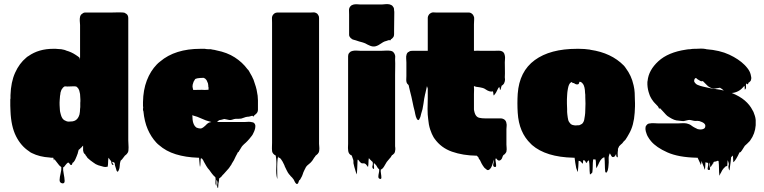

<svg xmlns="http://www.w3.org/2000/svg" viewBox="-20 -772 3788 952"><path d="M617 -30Q617 -27 616.5 -24Q616 -21 615 -18Q613 -14 612 -13Q608 -7 605 -5Q603 -4 599 0Q597 2 596 4Q592 8 589 13Q586 18 581 22L578 25Q574 37 573.5 51.5Q573 66 566 77Q563 83 558 74Q556 69 554 60.5Q552 52 550 48Q549 44 549 39.5Q549 35 545 33Q544 32 542 32Q539 32 535 30Q535 31 538 36Q541 41 542.5 44.5Q544 48 537 45Q534 43 532.5 36Q531 29 531 27Q527 23 525 20Q524 18 522 15.5Q520 13 518 10Q516 21 516 32Q516 43 514 54Q514 55 510 55Q506 56 502 56Q498 56 494 55Q481 52 467.5 47.5Q454 43 443 34Q428 24 414 11L408 2Q407 1 406 0Q405 -1 403 -5V-6Q396 -11 394.5 -16Q393 -21 392 -26V-50Q391 -49 390 -48Q389 -47 387 -45Q387 -44 386 -43Q385 -42 385 -42Q384 -41 383 -40.5Q382 -40 381 -39Q379 -36 376 -33.5Q373 -31 370 -29L367 -18Q367 -17 366.5 -16.5Q366 -16 366 -14V-13L360 3Q357 10 354 17Q351 24 347 29Q344 34 340 35Q339 37 337.5 42Q336 47 331 46Q327 44 324.5 39Q322 34 317 34Q316 35 313.5 37Q311 39 310 40Q309 41 305 46Q301 51 298 55Q297 56 296 56.5Q295 57 293 58Q292 71 296 90.5Q300 110 300.5 124.5Q301 139 288 137Q275 134 275.5 120Q276 106 280.5 88Q285 70 284 57L281 54Q281 54 280.5 54Q280 54 280 53Q279 53 276.5 50.5Q274 48 273 47L252 20Q251 19 251 18.5Q251 18 250 17Q247 22 248 25Q249 28 244 10H233Q228 10 226 9Q176 6 138 -13Q134 -15 130.5 -17Q127 -19 124 -22Q84 -48 59.5 -96.5Q35 -145 32 -221Q31 -236 31 -248Q31 -260 31 -273V-279Q31 -282 32 -284V-300Q34 -365 55 -411.5Q76 -458 110 -486Q115 -491 121 -494Q172 -530 244 -530Q250 -530 256.5 -530Q263 -530 268 -529Q276 -529 283.5 -528Q291 -527 298 -525Q300 -524 303 -523.5Q306 -523 309 -521Q334 -514 355 -500L361 -496Q365 -494 367.5 -491.5Q370 -489 373 -487Q373 -486 373.5 -486Q374 -486 374 -486Q374 -486 374 -485.5Q374 -485 375 -485Q375 -475 375.5 -476Q376 -477 376.5 -482Q377 -487 377 -487V-648Q376 -658 375.5 -669Q375 -680 377 -689Q380 -700 388 -704Q394 -710 404 -710H538Q546 -710 561 -710.5Q576 -711 589 -710Q598 -710 602 -706Q606 -704 607 -703Q616 -696 616 -682V-76Q616 -66 617 -53.5Q618 -41 617 -30ZM352 -174Q361 -179 366 -186.5Q371 -194 374 -204Q377 -218 377 -232Q377 -234 377.5 -236.5Q378 -239 378 -241V-262Q379 -270 378.5 -279.5Q378 -289 377 -305Q376 -307 376 -310L373 -323Q372 -325 371 -327.5Q370 -330 369 -332L364 -338L362 -340Q360 -341 358 -343Q355 -344 350 -344H344Q337 -344 329.5 -343.5Q322 -343 314 -343Q311 -343 307 -343.5Q303 -344 299 -343Q291 -338 287 -330Q286 -330 286 -329.5Q286 -329 286 -329Q286 -329 284 -325Q283 -322 282 -319Q281 -316 280 -313Q280 -311 279.5 -308.5Q279 -306 279 -304Q278 -300 277.5 -296Q277 -292 277 -288Q277 -285 276.5 -282Q276 -279 276 -276Q275 -264 275.5 -251Q276 -238 277 -226Q277 -224 277.5 -222Q278 -220 278 -218L280 -210Q282 -201 285.5 -192.5Q289 -184 296 -178L301 -175Q311 -169 321 -169Q331 -169 336 -170Q341 -170 344.5 -171.5Q348 -173 352 -174Z M1063 137Q1062 142 1062 153Q1062 164 1059 159Q1055 151 1057.5 140.5Q1060 130 1055 122Q1053 118 1053 126.5Q1053 135 1053 143Q1053 151 1051 148Q1047 138 1048.5 127.5Q1050 117 1048 107Q1043 103 1038.5 98Q1034 93 1031 89Q1027 84 1024 79.5Q1021 75 1018 71Q1010 63 1003 51L991 30Q991 29 988 23.5Q985 18 983 16Q981 14 979 13Q975 13 975 16Q974 26 974 35.5Q974 45 972 55Q972 57 971 52Q970 47 970 44Q969 36 968.5 27Q968 18 967 10H961Q901 8 852 -7Q803 -22 768 -53L762 -58L755 -65Q729 -93 712.5 -131Q696 -169 691 -221Q690 -221 690 -223Q689 -225 689 -233Q689 -234 689.5 -235Q690 -236 690 -237Q689 -242 689 -247.5Q689 -253 689 -259V-266Q690 -326 708 -373Q726 -420 758 -453Q760 -454 760.5 -455Q761 -456 762 -457Q763 -458 766 -460.5Q769 -463 769 -463Q772 -466 774 -467Q848 -530 974 -530H995Q999 -530 1000 -529Q1009 -529 1013 -528Q1027 -529 1034 -526Q1039 -525 1044 -524.5Q1049 -524 1054 -522Q1106 -512 1144 -487.5Q1182 -463 1207 -429Q1212 -425 1215 -419Q1218 -413 1221 -408L1229 -394Q1230 -391 1231.5 -388.5Q1233 -386 1234 -383Q1236 -380 1237 -377Q1238 -374 1239 -371Q1244 -357 1248.5 -342Q1253 -327 1255 -312Q1255 -308 1256 -306Q1258 -298 1258 -290Q1258 -282 1259 -274V-228Q1259 -214 1247 -205Q1244 -203 1240 -199Q1238 -194 1236 -194Q1236 -194 1232 -198Q1230 -198 1226 -197Q1222 -196 1220 -195Q1216 -194 1213 -193.5Q1210 -193 1206 -193Q1198 -192 1191 -189Q1184 -186 1176 -184Q1170 -183 1163 -183Q1156 -183 1149 -183Q1140 -182 1132.5 -179Q1125 -176 1117 -177Q1111 -178 1105 -179.5Q1099 -181 1092 -182Q1088 -181 1084.5 -180Q1081 -179 1077 -178Q1074 -177 1071 -177Q1068 -177 1065 -175Q1062 -173 1056 -167H1193Q1197 -167 1201.5 -167.5Q1206 -168 1211 -168H1216Q1222 -168 1230 -166Q1232 -166 1233 -165.5Q1234 -165 1235 -165Q1242 -162 1245 -154Q1247 -148 1246 -144Q1246 -137 1243 -128L1240 -120Q1234 -104 1224 -93Q1220 -88 1216 -83Q1212 -78 1207 -73Q1203 -69 1199 -65Q1195 -61 1190 -57L1184 -51Q1179 -46 1175.5 -39.5Q1172 -33 1168 -27Q1165 -24 1164 -22Q1166 -24 1164 -20Q1162 -16 1160 -18Q1158 -13 1155.5 -9Q1153 -5 1149 3Q1147 8 1144.5 12.5Q1142 17 1140 22Q1134 33 1129 40Q1128 43 1126.5 45.5Q1125 48 1123 50L1119 56Q1118 57 1117 59Q1116 61 1114 63Q1108 70 1102 76.5Q1096 83 1090 90L1083 97Q1081 100 1078.5 103Q1076 106 1073 108Q1069 112 1067 112Q1066 118 1065.5 124.5Q1065 131 1063 137ZM938 -326H943Q956 -326 969 -326.5Q982 -327 995 -326L1014 -327V-339Q1013 -340 1013 -341Q1013 -345 1012.5 -350Q1012 -355 1011 -359L1005 -373Q1004 -374 1004 -374.5Q1004 -375 1003 -376Q998 -383 992 -385Q992 -386 989 -386H988Q981 -386 974 -385.5Q967 -385 960 -384Q958 -383 954.5 -382.5Q951 -382 948 -380Q947 -379 947 -378.5Q947 -378 946 -377Q944 -375 943 -372Q942 -369 940 -367Q934 -351 934.5 -344Q935 -337 938 -326ZM965 -136Q967 -135 977 -135Q983 -137 988.5 -141Q994 -145 998 -149L1007 -158Q1015 -164 1019 -165Q1023 -166 1028 -167Q1021 -169 1014.5 -171Q1008 -173 1001 -175Q990 -179 979.5 -184Q969 -189 958 -193L938 -199Q936 -201 934 -201V-196Q934 -195 934.5 -187.5Q935 -180 935 -178Q936 -167 940.5 -156.5Q945 -146 953 -140L961 -137Q962 -136 965 -136Z M1563 -29Q1563 -24 1561 -18Q1561 -18 1559 -14L1558 -13Q1557 -10 1551.5 -5.5Q1546 -1 1545 0L1544 1Q1544 2 1543.5 2Q1543 2 1543 3Q1541 8 1539 8Q1535 14 1531.5 20Q1528 26 1523 31Q1519 36 1513.5 40Q1508 44 1503 49Q1498 54 1495 60Q1494 63 1492.5 65.5Q1491 68 1490 70Q1483 84 1481 92Q1479 100 1470 115Q1469 119 1463 123Q1462 125 1459.5 133Q1457 141 1451 140Q1449 140 1446.5 136.5Q1444 133 1443 132Q1440 127 1438 122Q1436 117 1432 113Q1430 111 1429 109Q1425 106 1420 100Q1419 98 1417.5 96Q1416 94 1414 93Q1407 84 1402 73.5Q1397 63 1392 53Q1391 50 1390 47Q1389 44 1387 41L1381 29Q1374 17 1366 9Q1366 12 1364 12Q1363 12 1362 9.5Q1361 7 1360 6Q1360 5 1359.5 4.5Q1359 4 1359 4Q1356 14 1355 34.5Q1354 55 1354.5 75.5Q1355 96 1355 108Q1355 120 1354 113Q1348 90 1350 57.5Q1352 25 1347 -1Q1345 -2 1343.5 -3Q1342 -4 1340 -5Q1329 -14 1329 -25Q1328 -35 1328.5 -45Q1329 -55 1329 -64V-659Q1329 -669 1328.5 -680Q1328 -691 1334 -699L1340 -705Q1347 -710 1356 -710H1523Q1528 -710 1533.5 -710.5Q1539 -711 1544 -709Q1547 -708 1549.5 -706.5Q1552 -705 1554 -703Q1556 -701 1558 -697Q1562 -692 1562 -683V-59Q1562 -52 1563 -44.5Q1564 -37 1563 -29Z M1840 -542Q1828 -540 1815.5 -545Q1803 -550 1791 -557Q1788 -558 1784.5 -559.5Q1781 -561 1777 -562Q1769 -564 1760.5 -566.5Q1752 -569 1744 -572Q1741 -573 1738.5 -573.5Q1736 -574 1733 -575L1725 -578Q1724 -580 1722.5 -581Q1721 -582 1719 -583Q1712 -590 1711 -598V-700Q1711 -709 1710.5 -720Q1710 -731 1716 -739L1722 -745Q1725 -747 1731 -749Q1739 -751 1747.5 -751Q1756 -751 1763 -750H1876Q1885 -751 1894.5 -751.5Q1904 -752 1913 -750Q1914 -750 1914 -749.5Q1914 -749 1915 -749Q1916 -749 1920 -747Q1925 -745 1928 -740Q1933 -734 1933.5 -729Q1934 -724 1934 -721Q1935 -717 1935 -713.5Q1935 -710 1935 -706Q1935 -685 1934.5 -663Q1934 -641 1934 -620V-602Q1934 -597 1933 -594Q1932 -589 1927 -584L1923 -580Q1921 -578 1919 -578Q1918 -577 1917.5 -575Q1917 -573 1915 -572Q1915 -572 1913 -572.5Q1911 -573 1909 -573Q1907 -573 1904 -572Q1901 -571 1899 -570Q1897 -569 1894 -568.5Q1891 -568 1889 -567Q1887 -567 1886 -566Q1879 -563 1872 -558Q1865 -553 1857 -548.5Q1849 -544 1840 -542ZM1938 -18Q1937 -17 1937 -16Q1937 -15 1936 -14V-13Q1934 -11 1932 -9Q1930 -7 1928 -5Q1928 -5 1927.5 -4.5Q1927 -4 1926 -4Q1926 -4 1925.5 -3.5Q1925 -3 1924 -3Q1922 -1 1920 3Q1919 4 1918.5 6Q1918 8 1916 9Q1912 14 1908 18.5Q1904 23 1900 28V29H1899Q1899 30 1897 32L1884 54Q1879 63 1872 67Q1868 69 1868 69Q1867 77 1869 88.5Q1871 100 1871 108.5Q1871 117 1864 115Q1856 113 1856 104.5Q1856 96 1858.5 85.5Q1861 75 1860 67Q1859 67 1856 64Q1853 61 1851 57.5Q1849 54 1847 50Q1844 47 1843 45L1834 36Q1833 43 1834.5 56Q1836 69 1831 65Q1824 60 1827 50Q1830 40 1828 32Q1827 30 1825.5 29Q1824 28 1822 26L1815 19Q1813 16 1809 12Q1807 22 1807 33Q1807 44 1805 55Q1804 56 1803 54Q1802 52 1801 51Q1798 47 1795.5 44Q1793 41 1789 39Q1784 37 1779 38Q1774 39 1769 35Q1765 32 1762.5 28.5Q1760 25 1757 21Q1756 21 1755 20Q1754 19 1753 21Q1752 38 1751.5 56Q1751 74 1749 92Q1749 94 1747.5 89.5Q1746 85 1745 83Q1743 77 1741 69.5Q1739 62 1737 56Q1733 42 1732.5 37Q1732 32 1732.5 29Q1733 26 1731.5 20.5Q1730 15 1724 -1L1718 -4Q1711 -9 1708.5 -16Q1706 -23 1706 -30Q1705 -37 1705.5 -44.5Q1706 -52 1706 -59V-493Q1706 -498 1707 -501Q1709 -507 1711 -509L1717 -515Q1721 -518 1730 -520Q1740 -522 1750.5 -521Q1761 -520 1769 -520H1868Q1880 -520 1892.5 -521Q1905 -522 1917 -520Q1919 -520 1921 -519Q1923 -518 1925.5 -517Q1928 -516 1929 -515Q1932 -512 1933 -510Q1937 -506 1939 -497Q1940 -493 1939.5 -487.5Q1939 -482 1939 -477Q1940 -458 1939.5 -439.5Q1939 -421 1939 -402V-55Q1939 -51 1939 -47Q1939 -43 1940 -38Q1940 -34 1940 -30Q1940 -26 1938 -18Z M2491 -22V-20Q2490 -19 2490 -18Q2490 -17 2489.5 -17Q2489 -17 2489 -16Q2489 -15 2487 -13Q2485 -10 2482.5 -7.5Q2480 -5 2476 -3Q2472 3 2470.5 9Q2469 15 2464 20Q2457 26 2451 23.5Q2445 21 2441 14Q2437 14 2437 15Q2436 21 2438 31.5Q2440 42 2440 49.5Q2440 57 2433 56Q2423 54 2426 41.5Q2429 29 2429 19Q2425 31 2420.5 46Q2416 61 2406 69Q2399 74 2393 69Q2387 64 2382 60Q2374 50 2368 39Q2362 28 2357 16Q2357 17 2356.5 18.5Q2356 20 2356 21Q2355 18 2354.5 15Q2354 12 2352 8L2344 0H2343Q2275 -1 2221 -20Q2167 -39 2135 -84Q2131 -89 2127.5 -96Q2124 -103 2121 -109Q2119 -114 2117 -119.5Q2115 -125 2113 -130Q2109 -142 2106.5 -155.5Q2104 -169 2103 -182Q2100 -202 2100 -232Q2100 -262 2101 -285V-333L2097 -345L2089 -309Q2089 -307 2088 -306Q2083 -284 2079.5 -256.5Q2076 -229 2068 -207Q2067 -201 2065 -194.5Q2063 -188 2060 -183Q2058 -179 2058 -179Q2053 -174 2050 -179Q2047 -181 2045.5 -185.5Q2044 -190 2042 -194L2039 -206L2036 -221Q2033 -232 2030.5 -242.5Q2028 -253 2026 -264Q2023 -278 2020 -292Q2017 -306 2013 -320L2008 -341Q2008 -343 2007.5 -344Q2007 -345 2007 -346Q2007 -349 2005 -351Q2004 -352 2003 -353.5Q2002 -355 2000 -356Q2000 -356 1997 -361Q1997 -362 1996.5 -362.5Q1996 -363 1996 -364Q1996 -365 1995.5 -366Q1995 -367 1995 -368Q1994 -374 1994.5 -381Q1995 -388 1995 -395V-462Q1995 -471 1994 -482Q1993 -493 1996 -502Q1999 -512 2007 -515Q2012 -519 2016.5 -519.5Q2021 -520 2025 -520H2101V-683Q2101 -692 2108 -701Q2109 -703 2113 -705Q2116 -708 2120 -709Q2125 -711 2130 -710.5Q2135 -710 2140 -710H2303Q2314 -710 2321 -703Q2326 -700 2329 -691Q2331 -687 2331 -683.5Q2331 -680 2331 -675Q2331 -669 2330.5 -663Q2330 -657 2330 -651V-520H2338Q2345 -521 2352 -520.5Q2359 -520 2366 -520H2428Q2436 -520 2444.5 -520.5Q2453 -521 2461 -520Q2480 -517 2483 -497Q2485 -489 2484 -480Q2483 -471 2483 -463Q2483 -446 2483.5 -426.5Q2484 -407 2483 -389Q2484 -386 2484 -378Q2484 -369 2481 -363Q2480 -358 2476 -354Q2475 -353 2474 -352Q2473 -351 2472 -350Q2472 -350 2471.5 -349.5Q2471 -349 2470 -349Q2470 -349 2469.5 -348.5Q2469 -348 2468 -348Q2467 -346 2466.5 -344Q2466 -342 2465 -340Q2465 -336 2463 -332Q2463 -326 2460 -327Q2458 -327 2458 -332Q2458 -338 2456 -339Q2456 -341 2454 -339Q2454 -339 2452 -337Q2451 -336 2450 -334Q2449 -332 2448 -330Q2445 -325 2442.5 -319Q2440 -313 2436 -308Q2435 -307 2434.5 -306Q2434 -305 2432 -303Q2431 -302 2430 -300Q2429 -298 2428 -299Q2426 -304 2426 -309Q2426 -314 2424 -319Q2422 -318 2417 -318Q2411 -318 2405 -320Q2396 -323 2388.5 -328.5Q2381 -334 2373 -336Q2366 -338 2359.5 -339Q2353 -340 2346 -341Q2340 -341 2334 -344Q2335 -344 2332.5 -344.5Q2330 -345 2330 -345V-337Q2331 -333 2330.5 -323.5Q2330 -314 2330 -306V-235Q2330 -232 2330 -229Q2330 -226 2331 -223Q2332 -219 2333 -214.5Q2334 -210 2336 -206Q2343 -191 2356 -188Q2369 -185 2385 -185H2464Q2470 -185 2478 -181Q2487 -176 2490 -166Q2491 -164 2491 -161Q2493 -154 2492 -146.5Q2491 -139 2491 -132V-55Q2491 -48 2492 -39Q2493 -30 2491 -22Z M3128 -276Q3129 -260 3128.5 -244Q3128 -228 3127 -213Q3125 -182 3118 -155.5Q3111 -129 3098 -107Q3094 -100 3090 -93Q3086 -86 3081 -79Q3076 -73 3070 -68Q3070 -67 3069.5 -66.5Q3069 -66 3069 -66Q3065 -60 3059 -56Q3058 -55 3057 -54Q3056 -53 3054 -51Q3053 -50 3052 -49Q3051 -48 3050 -47L3044 -34Q3044 -30 3044 -26.5Q3044 -23 3043 -19Q3042 -12 3043 -0.5Q3044 11 3039 7Q3036 4 3035.5 -0.5Q3035 -5 3035 -9Q3035 -7 3033 -5Q3032 -2 3029.5 1.5Q3027 5 3023 6Q3016 9 3011.5 1.5Q3007 -6 3005 -10Q3005 -10 3005 -10.5Q3005 -11 3004 -12Q2997 1 2998 17.5Q2999 34 2997 50Q2997 54 2996 59.5Q2995 65 2994 70Q2993 76 2989 81Q2989 84 2985 84Q2981 82 2981 79Q2979 62 2979 44Q2979 26 2977 9Q2977 9 2976.5 8.5Q2976 8 2975 8Q2972 9 2969 11Q2966 13 2964 15Q2957 22 2952 32Q2949 38 2946.5 44Q2944 50 2941 55Q2940 56 2938.5 59.5Q2937 63 2937 62Q2935 51 2935 40Q2935 29 2933 19Q2935 19 2927.5 18.5Q2920 18 2921 19Q2919 35 2919 51Q2919 67 2917 83Q2917 84 2913.5 87Q2910 90 2909 91Q2908 92 2906.5 92.5Q2905 93 2905 92Q2903 75 2903 57.5Q2903 40 2900 23Q2897 24 2895 26Q2893 28 2893 28Q2892 29 2891.5 31.5Q2891 34 2889 36Q2888 36 2884 32Q2883 30 2882.5 28Q2882 26 2880 25Q2880 24 2879.5 24Q2879 24 2879 24Q2878 23 2878 23.5Q2878 24 2877 23H2871Q2871 27 2871 31Q2871 35 2869 40Q2869 40 2861 31Q2856 26 2856 26.5Q2856 27 2853 26Q2849 26 2849 25Q2848 39 2847.5 52.5Q2847 66 2845 80Q2845 82 2843.5 78Q2842 74 2841 72Q2840 69 2839 66.5Q2838 64 2837 61Q2834 48 2832.5 35.5Q2831 23 2829 10H2823Q2687 7 2618 -53L2612 -59Q2553 -115 2547 -213Q2544 -260 2547 -307Q2555 -418 2631.5 -474Q2708 -530 2841 -530H2850Q2864 -530 2878 -529Q2892 -528 2905 -526Q2907 -526 2908 -525Q3011 -510 3073 -447Q3075 -445 3078.5 -440.5Q3082 -436 3083 -434Q3111 -397 3121 -351Q3121 -350 3121.5 -349Q3122 -348 3122 -347Q3126 -330 3127 -311.5Q3128 -293 3128 -276ZM2810 -157Q2813 -155 2817 -153Q2828 -150 2834 -150Q2840 -150 2846 -151H2852Q2856 -153 2859.5 -154.5Q2863 -156 2866 -158Q2874 -166 2876.5 -177Q2879 -188 2880 -198Q2881 -204 2881.5 -211Q2882 -218 2882 -225Q2883 -239 2883 -258Q2883 -277 2882 -292Q2882 -297 2882 -302Q2882 -307 2881 -311Q2881 -315 2880.5 -318.5Q2880 -322 2880 -326Q2877 -352 2866 -361Q2862 -365 2860.5 -365.5Q2859 -366 2857 -366Q2856 -366 2855 -366.5Q2854 -367 2853 -366Q2852 -365 2851.5 -361.5Q2851 -358 2849 -356Q2848 -354 2843.5 -353.5Q2839 -353 2837 -354Q2831 -355 2826 -360H2820Q2819 -361 2818 -362.5Q2817 -364 2815 -365Q2812 -365 2809 -362Q2802 -356 2799 -345.5Q2796 -335 2794 -321Q2793 -318 2793 -313Q2793 -310 2792.5 -306.5Q2792 -303 2792 -299Q2791 -291 2791 -280Q2791 -269 2791 -258Q2791 -251 2791.5 -244.5Q2792 -238 2792 -231Q2792 -224 2792 -217Q2792 -210 2793 -205Q2795 -187 2797.5 -177Q2800 -167 2810 -157Z M3727 -151Q3724 -109 3700 -76Q3699 -74 3697 -72Q3695 -70 3693 -68Q3689 -64 3684 -59Q3679 -54 3673 -49Q3668 -42 3663.5 -34Q3659 -26 3653 -19Q3649 -15 3647 -17Q3639 1 3631 14Q3629 18 3626 21.5Q3623 25 3620 29Q3616 33 3616 32Q3615 24 3615 15.5Q3615 7 3614 -1Q3611 1 3609 4Q3608 5 3607 5.5Q3606 6 3605 8Q3604 18 3603 29Q3602 40 3600 51Q3599 56 3598 66Q3597 76 3595 71Q3590 55 3593 47.5Q3596 40 3588 22Q3587 29 3587 36Q3587 43 3586 50Q3586 51 3584.5 51Q3583 51 3582 52Q3581 52 3580.5 52.5Q3580 53 3578 53Q3572 58 3567 64Q3560 72 3555 84Q3554 85 3553 87Q3552 89 3551 91Q3550 93 3548.5 96.5Q3547 100 3547 99Q3545 81 3545 63Q3545 45 3543 27Q3541 25 3539 25Q3537 26 3535 26.5Q3533 27 3531 28Q3525 30 3520 30Q3520 31 3519.5 31Q3519 31 3519 32Q3509 43 3509 43Q3509 43 3513 39Q3517 35 3518.5 34.5Q3520 34 3511 45Q3509 47 3507 51Q3506 52 3505 55Q3504 58 3503 57Q3500 52 3500.5 41.5Q3501 31 3499 36Q3496 41 3498 49.5Q3500 58 3500.5 64.5Q3501 71 3495 71Q3486 71 3489.5 58Q3493 45 3491 36Q3491 35 3487 35Q3484 35 3483 34Q3480 34 3478 32Q3477 41 3477 50Q3477 59 3475 68Q3474 71 3473 66Q3472 61 3471 59Q3470 56 3469 53.5Q3468 51 3467 49L3458 26Q3458 30 3457.5 35.5Q3457 41 3455 45Q3454 47 3453.5 42.5Q3453 38 3451 36L3439 10H3433Q3344 8 3289 -16.5Q3234 -41 3208 -72Q3204 -77 3199.5 -83Q3195 -89 3192 -95Q3188 -102 3186 -108.5Q3184 -115 3182 -121Q3179 -133 3181 -142Q3181 -144 3182 -146Q3183 -148 3184 -149Q3185 -151 3188 -154Q3194 -160 3203 -160Q3211 -162 3224 -161Q3237 -160 3247 -160H3338Q3349 -160 3361 -161Q3373 -162 3384 -160Q3386 -159 3387.5 -159Q3389 -159 3391 -158Q3398 -156 3404 -152.5Q3410 -149 3416 -144L3423 -140Q3427 -138 3431 -136Q3435 -134 3439 -132Q3444 -131 3447 -130.5Q3450 -130 3454 -130Q3462 -130 3468 -133Q3476 -136 3477 -145V-152Q3476 -153 3476 -154Q3472 -162 3460 -167L3452 -170Q3450 -171 3448 -171.5Q3446 -172 3444 -172Q3439 -173 3432.5 -172.5Q3426 -172 3421 -173Q3414 -174 3407.5 -176Q3401 -178 3393 -177Q3388 -176 3382.5 -174.5Q3377 -173 3372 -172Q3367 -171 3362 -172Q3357 -173 3352 -173Q3348 -174 3343.5 -174Q3339 -174 3334 -175Q3323 -177 3311 -183.5Q3299 -190 3289 -197Q3282 -203 3273.5 -213Q3265 -223 3255 -233Q3252 -236 3252 -236Q3251 -236 3250.5 -234Q3250 -232 3248 -233Q3247 -234 3246.5 -236Q3246 -238 3245 -240Q3242 -246 3236 -251Q3234 -253 3232.5 -255Q3231 -257 3229 -258Q3231 -257 3226 -261.5Q3221 -266 3221 -267Q3215 -275 3211 -281Q3204 -293 3201.5 -299.5Q3199 -306 3196 -316Q3189 -340 3190 -366Q3190 -369 3191 -371Q3196 -424 3244.5 -468.5Q3293 -513 3382 -526Q3387 -527 3392 -527.5Q3397 -528 3402 -528Q3407 -529 3412.5 -529.5Q3418 -530 3423 -530H3430Q3443 -531 3455.5 -531Q3468 -531 3479 -529Q3481 -529 3482 -528Q3549 -523 3596 -501Q3643 -479 3672 -450Q3676 -446 3679 -442.5Q3682 -439 3686 -434Q3698 -419 3702 -403Q3704 -396 3705 -388.5Q3706 -381 3703 -374Q3702 -373 3702 -371Q3701 -371 3701 -370L3694 -363Q3693 -363 3692.5 -362.5Q3692 -362 3691 -362Q3691 -361 3690 -357.5Q3689 -354 3687 -354Q3687 -354 3686.5 -354Q3686 -354 3685 -355Q3685 -355 3683 -357H3680Q3680 -356 3679.5 -355.5Q3679 -355 3679 -354Q3678 -348 3679 -341Q3680 -334 3675 -329Q3672 -325 3672.5 -333.5Q3673 -342 3671 -346Q3670 -347 3669 -345Q3668 -343 3667 -342L3655 -330Q3641 -318 3622 -313Q3614 -311 3608 -311Q3648 -295 3673 -273.5Q3698 -252 3711 -226Q3715 -220 3716 -217Q3720 -207 3723 -197.5Q3726 -188 3727 -177ZM3532 -330Q3542 -329 3551 -327Q3560 -325 3569 -323Q3565 -327 3560 -330.5Q3555 -334 3550 -337Q3540 -335 3528.5 -333.5Q3517 -332 3506 -336Q3493 -341 3484 -351Q3475 -361 3465 -370Q3460 -368 3454 -370Q3450 -372 3446 -374.5Q3442 -377 3437 -380Q3435 -382 3433 -384Q3431 -386 3429 -385Q3424 -382 3423 -378V-377Q3422 -376 3422 -374V-368Q3423 -367 3423 -366.5Q3423 -366 3423 -366Q3425 -362 3429 -358Q3433 -354 3437 -352Q3441 -350 3442 -350Q3451 -346 3466 -342.5Q3481 -339 3504 -334L3528 -331Q3527 -331 3530.5 -330Q3534 -329 3532 -330Z"/></svg>

Font: Rubik Wet Paint
Style: Regular
Weight: 400
Designer: Hubert and Fischer, NaN
Foundry: Hubert and Fischer, NaN
Version: Version 2.200